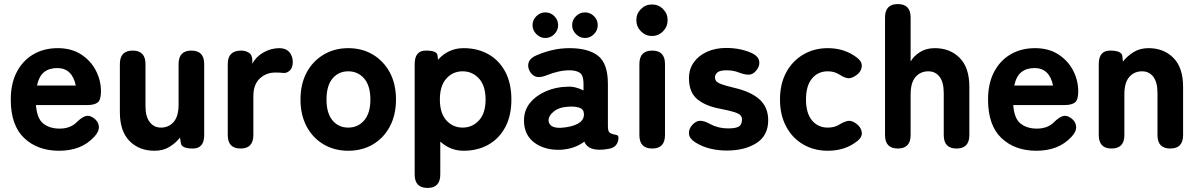

<svg xmlns="http://www.w3.org/2000/svg" viewBox="-20 -731 5902 945"><path d="M271 11Q165 11 99 -51.5Q33 -114 33 -241Q33 -320 62.5 -376.5Q92 -433 144 -463.5Q196 -494 264 -494Q332 -494 379.5 -463Q427 -432 452 -383.5Q477 -335 477 -281Q477 -238 460 -226Q443 -214 411 -214H157Q162 -147 193.5 -122.5Q225 -98 273 -98Q326 -98 357 -129Q380 -152 399.5 -159Q419 -166 441 -150Q464 -134 466.5 -109.5Q469 -85 445 -59Q411 -22 367.5 -5.5Q324 11 271 11ZM162 -310H353Q335 -396 262 -396Q222 -396 197 -376Q172 -356 162 -310Z M740 11Q665 11 617.5 -37Q570 -85 570 -179V-416Q570 -482 633 -482Q696 -482 696 -416V-209Q696 -157 717 -130Q738 -103 772 -103Q810 -103 834.5 -130.5Q859 -158 859 -217V-416Q859 -482 922 -482Q985 -482 985 -416V-66Q985 0 929 0Q873 0 870 -27L866 -54Q847 -29 815.5 -9Q784 11 740 11Z M1164 0Q1101 0 1101 -66V-416Q1101 -482 1167 -482Q1188 -482 1205 -471.5Q1222 -461 1222 -432V-417Q1240 -452 1277 -473Q1314 -494 1355 -494Q1387 -494 1404 -474.5Q1421 -455 1421 -425Q1421 -397 1406 -383.5Q1391 -370 1374 -372Q1366 -373 1356.5 -373.5Q1347 -374 1336 -374Q1290 -374 1258.5 -344.5Q1227 -315 1227 -258V-66Q1227 0 1164 0Z M1694 11Q1627 11 1573.5 -20Q1520 -51 1489.5 -108Q1459 -165 1459 -241Q1459 -318 1489.5 -374.5Q1520 -431 1573.5 -462.5Q1627 -494 1694 -494Q1762 -494 1815 -462.5Q1868 -431 1898.5 -374.5Q1929 -318 1929 -241Q1929 -165 1898.5 -108Q1868 -51 1815 -20Q1762 11 1694 11ZM1694 -103Q1742 -103 1772.5 -138.5Q1803 -174 1803 -241Q1803 -309 1772.5 -344.5Q1742 -380 1694 -380Q1646 -380 1616.5 -344.5Q1587 -309 1587 -241Q1587 -174 1616.5 -138.5Q1646 -103 1694 -103Z M2084 194Q2021 194 2021 128V-416Q2021 -482 2076 -482Q2130 -482 2133 -460L2136 -437Q2187 -494 2262 -494Q2330 -494 2383 -464.5Q2436 -435 2466.5 -378.5Q2497 -322 2497 -241Q2497 -161 2466.5 -104.5Q2436 -48 2383 -18.5Q2330 11 2262 11Q2197 11 2147 -34V128Q2147 194 2084 194ZM2257 -103Q2305 -103 2337.5 -138.5Q2370 -174 2370 -241Q2370 -309 2337.5 -344.5Q2305 -380 2257 -380Q2209 -380 2177 -344.5Q2145 -309 2145 -241Q2145 -174 2177 -138.5Q2209 -103 2257 -103Z M2743 6Q2664 10 2611.5 -28Q2559 -66 2559 -138Q2559 -189 2589.5 -225.5Q2620 -262 2668.5 -282.5Q2717 -303 2769 -304Q2792 -306 2813 -300.5Q2834 -295 2852 -286V-318Q2852 -360 2834 -372.5Q2816 -385 2783 -385Q2756 -385 2727.5 -378.5Q2699 -372 2672 -361Q2643 -349 2622.5 -352.5Q2602 -356 2588 -379Q2575 -402 2582 -423.5Q2589 -445 2619 -458Q2655 -474 2696.5 -484Q2738 -494 2783 -494Q2876 -494 2924 -456Q2972 -418 2972 -318V-108Q2972 -98 2973 -94Q2976 -80 2984.5 -75.5Q2993 -71 3002 -69.5Q3011 -68 3017.5 -65.5Q3024 -63 3024 -53Q3024 -34 3013.5 -19Q3003 -4 2979 1Q2968 3 2956 4.5Q2944 6 2931 6Q2872 6 2856 -34Q2810 1 2743 6ZM2740 -102Q2793 -105 2824.5 -122.5Q2856 -140 2854 -171Q2853 -194 2831.5 -201Q2810 -208 2779 -206Q2733 -204 2706 -182.5Q2679 -161 2680 -137Q2681 -120 2695.5 -110.5Q2710 -101 2740 -102ZM2664 -544Q2639 -544 2620 -563Q2601 -582 2601 -607Q2601 -633 2620 -651.5Q2639 -670 2664 -670Q2690 -670 2708.5 -651.5Q2727 -633 2727 -607Q2727 -582 2708.5 -563Q2690 -544 2664 -544ZM2859 -544Q2834 -544 2815 -563Q2796 -582 2796 -607Q2796 -633 2815 -651.5Q2834 -670 2859 -670Q2885 -670 2903.5 -651.5Q2922 -633 2922 -607Q2922 -582 2903.5 -563Q2885 -544 2859 -544Z M3190 0Q3127 0 3127 -66V-416Q3127 -482 3190 -482Q3253 -482 3253 -416V-66Q3253 0 3190 0ZM3189 -554Q3157 -554 3134.5 -577Q3112 -600 3112 -632Q3112 -664 3134.5 -686.5Q3157 -709 3189 -709Q3221 -709 3243.5 -686.5Q3266 -664 3266 -632Q3266 -600 3243.5 -577Q3221 -554 3189 -554Z M3557 10Q3515 10 3475.5 0.5Q3436 -9 3401 -31Q3373 -49 3371 -72.5Q3369 -96 3388 -117Q3407 -137 3427.5 -136.5Q3448 -136 3476 -120Q3515 -99 3564 -99Q3602 -99 3617 -108.5Q3632 -118 3632 -144Q3632 -155 3624.5 -163.5Q3617 -172 3593.5 -179.5Q3570 -187 3523 -196Q3450 -210 3410.5 -244Q3371 -278 3371 -346Q3371 -391 3395 -424.5Q3419 -458 3460.5 -476.5Q3502 -495 3554 -495Q3625 -495 3682 -469Q3712 -454 3716.5 -431Q3721 -408 3704 -386Q3687 -364 3666.5 -363.5Q3646 -363 3617 -374Q3602 -380 3587 -382.5Q3572 -385 3556 -385Q3523 -385 3511 -374.5Q3499 -364 3499 -350Q3499 -340 3505 -332Q3511 -324 3531 -316.5Q3551 -309 3593 -299Q3676 -280 3718.5 -241.5Q3761 -203 3761 -139Q3761 -64 3703.5 -27Q3646 10 3557 10Z M4054 11Q3987 11 3933.5 -20Q3880 -51 3849.5 -108Q3819 -165 3819 -241Q3819 -318 3849.5 -374.5Q3880 -431 3933.5 -462.5Q3987 -494 4054 -494Q4137 -494 4197 -448Q4224 -428 4221.5 -403Q4219 -378 4195 -361Q4171 -344 4153.5 -346Q4136 -348 4108 -366Q4085 -380 4054 -380Q4006 -380 3976.5 -344.5Q3947 -309 3947 -241Q3947 -174 3976.5 -138.5Q4006 -103 4054 -103Q4084 -103 4106 -115Q4132 -131 4151 -135.5Q4170 -140 4194 -123Q4218 -105 4221.5 -81Q4225 -57 4200 -37Q4140 11 4054 11Z M4399 0Q4336 0 4336 -66V-645Q4336 -711 4399 -711Q4462 -711 4462 -645V-428Q4476 -454 4507 -474Q4538 -494 4581 -494Q4656 -494 4703.5 -446Q4751 -398 4751 -304V-66Q4751 0 4688 0Q4625 0 4625 -66V-273Q4625 -326 4604.5 -353Q4584 -380 4549 -380Q4511 -380 4486.5 -352.5Q4462 -325 4462 -266V-66Q4462 0 4399 0Z M5081 11Q4975 11 4909 -51.5Q4843 -114 4843 -241Q4843 -320 4872.5 -376.5Q4902 -433 4954 -463.5Q5006 -494 5074 -494Q5142 -494 5189.5 -463Q5237 -432 5262 -383.5Q5287 -335 5287 -281Q5287 -238 5270 -226Q5253 -214 5221 -214H4967Q4972 -147 5003.5 -122.5Q5035 -98 5083 -98Q5136 -98 5167 -129Q5190 -152 5209.5 -159Q5229 -166 5251 -150Q5274 -134 5276.5 -109.5Q5279 -85 5255 -59Q5221 -22 5177.5 -5.5Q5134 11 5081 11ZM4972 -310H5163Q5145 -396 5072 -396Q5032 -396 5007 -376Q4982 -356 4972 -310Z M5451 0Q5388 0 5388 -66V-416Q5388 -482 5444 -482Q5501 -482 5504 -455L5507 -428Q5527 -454 5558.5 -474Q5590 -494 5633 -494Q5708 -494 5755.5 -446Q5803 -398 5803 -304V-66Q5803 0 5740 0Q5677 0 5677 -66V-273Q5677 -326 5656.5 -353Q5636 -380 5601 -380Q5563 -380 5538.5 -352.5Q5514 -325 5514 -266V-66Q5514 0 5451 0Z"/></svg>

Font: Zen Maru Gothic Black
Style: Regular
Weight: 900
Designer: Yoshimichi Ohira
Foundry: Positype
Version: Version 1.001